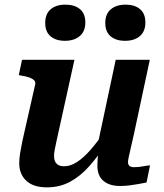

<svg xmlns="http://www.w3.org/2000/svg" viewBox="-20 -797 708 828"><path d="M224 -190Q219 -167 216 -151.5Q213 -136 213 -124Q213 -111 217.5 -101Q222 -91 231.5 -85.5Q241 -80 257 -80Q284 -80 312.5 -98.5Q341 -117 371 -151.5Q401 -186 434 -234L443 -186Q406 -127 367 -82.5Q328 -38 283 -13.5Q238 11 182 11Q124 11 93.5 -17.5Q63 -46 63 -93Q63 -114 67 -138Q71 -162 77 -191L132 -434Q134 -444 127 -451Q120 -458 106 -463Q92 -468 72 -471L61 -473L75 -539H301ZM557 -216Q549 -181 543.5 -157Q538 -133 535 -119Q532 -105 532 -98Q532 -87 538.5 -81.5Q545 -76 558 -76Q577 -76 595.5 -79.5Q614 -83 627 -84L612 -10Q597 -7 578 -3.5Q559 0 539 2.5Q519 5 497 5Q452 5 426 -17Q400 -39 400 -82Q400 -88 400.5 -98.5Q401 -109 402 -122.5Q403 -136 405 -152L395 -144L479 -539H626ZM260 -621Q300 -621 324 -641.5Q348 -662 348 -700Q348 -738 325 -757.5Q302 -777 262 -777Q222 -777 198.5 -757Q175 -737 175 -698Q175 -660 198 -640.5Q221 -621 260 -621ZM519 -621Q560 -621 583.5 -641.5Q607 -662 607 -700Q607 -738 584 -757.5Q561 -777 522 -777Q482 -777 458 -757Q434 -737 434 -698Q434 -660 457 -640.5Q480 -621 519 -621Z"/></svg>

Font: Roboto Serif 20pt SemiBold
Style: Italic
Weight: 600
Italic angle: -10°
Version: Version 1.007